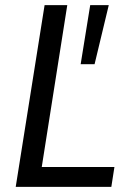

<svg xmlns="http://www.w3.org/2000/svg" viewBox="-20 -725 518 745"><path d="M41 0 153 -705H241L142 -77H424L412 0ZM293 -476 330 -705H402L347 -476Z"/></svg>

Font: Nunito Sans 10pt Condensed Medium
Style: Italic
Weight: 500
Width: 3
Italic angle: -9°
Designer: Vernon Adams
Foundry: Vernon Adams
Version: Version 3.101;gftools[0.9.27]